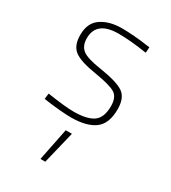

<svg xmlns="http://www.w3.org/2000/svg" viewBox="-189 -605 861 968"><g transform="rotate(30 241.5 -121.0)"><path d="M398 -495 396 -462Q299 -477 231 -477Q102 -477 102 -377Q102 -333 129.5 -311.5Q157 -290 239 -278Q342 -262 379 -236Q416 -210 416 -144Q416 -60 369 -25.5Q322 9 231 9Q206 9 166 5.5Q126 2 98 -2L71 -6L75 -39Q178 -23 229 -23Q305 -23 342 -48Q379 -73 379 -141Q379 -192 350 -211Q321 -230 229 -245Q138 -259 101.5 -285.5Q65 -312 65 -375Q65 -446 112.5 -477.5Q160 -509 231 -509Q265 -509 307 -505.5Q349 -502 374 -498ZM204 267 242 78H278L232 267Z"/></g></svg>

Font: TitilliumMaps29L
Style: 1 wt
Weight: 100
Designer: Campivisivi
Foundry: Accademia di Belle Arti di Urbino and students of MA course of Visual design
Version: Version 001.001